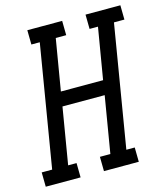

<svg xmlns="http://www.w3.org/2000/svg" viewBox="-137 -820 783 905"><g transform="rotate(-15 254.5 -367.5)"><path d="M-26 0 -27 -70H24L123 -665H82L81 -735H251L252 -665H201L159 -415H365L407 -665H366L365 -735H535L536 -665H485L386 -70H427L428 0H258L257 -70H308L354 -345H148L102 -70H143L144 0Z"/></g></svg>

Font: Iosevka Curly Slab
Style: Italic
Weight: 400
Italic angle: -9°
Monospace: yes
Designer: Belleve Invis
Foundry: Belleve Invis
Version: Version 22.1.2; ttfautohint (v1.8.4)